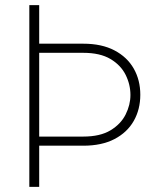

<svg xmlns="http://www.w3.org/2000/svg" viewBox="-20 -731 634 751"><path d="M94.7 -710.9H133.3V0H94.7ZM110.4 -560.1H305.7Q377.9 -560.1 427.7 -533.9Q477.5 -507.8 503.2 -462.6Q528.8 -417.5 528.8 -360.4Q528.8 -303.2 503.2 -258.1Q477.5 -212.9 427.7 -187Q377.9 -161.1 305.7 -161.1H113.3V-196.8H305.7Q371.6 -196.8 412.1 -221.2Q452.6 -245.6 471.4 -283.2Q490.2 -320.8 490.2 -359.4Q490.2 -400.4 471.4 -438.2Q452.6 -476.1 412.1 -500.2Q371.6 -524.4 305.7 -524.4H124.5Z"/></svg>

Font: Roboto ExtraLight
Style: Regular
Weight: 250
Designer: Christian Robertson
Foundry: Google
Version: Version 3.009; 2024